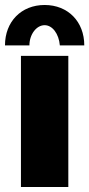

<svg xmlns="http://www.w3.org/2000/svg" viewBox="-36 -750 358 770"><path d="M143 -649C174 -649 200 -615 204 -568H302C302 -663 237 -730 143 -730C49 -730 -16 -663 -16 -568H82C82 -612 110 -649 143 -649ZM238 0V-526H48V0Z"/></svg>

Font: Raleway Black
Style: Regular
Weight: 900
Designer: Matt McInerney, Pablo Impallari, Rodrigo Fuenzalida
Foundry: Matt McInerney, Pablo Impallari, Rodrigo Fuenzalida
Version: Version 3.000g; ttfautohint (v1.5) -l 8 -r 28 -G 28 -x 14 -D